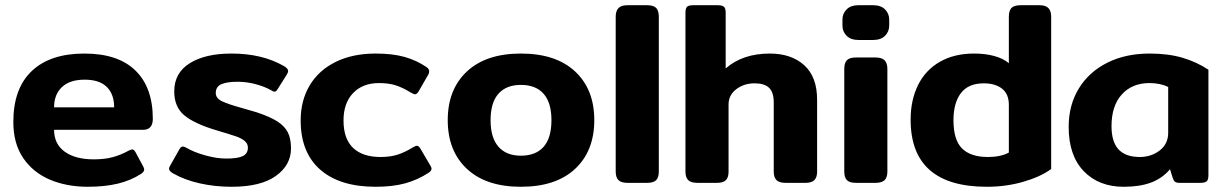

<svg xmlns="http://www.w3.org/2000/svg" viewBox="-20 -700 4697 735"><path d="M31 -233Q31 -361 101.5 -428Q172 -495 303 -495Q432 -495 498.5 -430Q565 -365 565 -245Q565 -203 527 -203H187Q187 -149 227.5 -119.5Q268 -90 339 -90Q381 -90 412 -98.5Q443 -107 472 -123Q482 -128 486 -128Q493 -128 499 -117L528 -63Q532 -56 532 -51Q532 -43 521 -35Q481 -9 431 3Q381 15 316 15Q235 15 170.5 -12.5Q106 -40 68.5 -95.5Q31 -151 31 -233ZM417 -289Q417 -339 389 -367Q361 -395 304 -395Q247 -395 217 -366.5Q187 -338 187 -289Z M643 -36Q627 -45 627 -54Q627 -59 632 -67L667 -129Q673 -139 679 -139Q686 -139 694 -134Q723 -117 766.5 -105Q810 -93 846 -93Q890 -93 909.5 -102.5Q929 -112 929 -135Q929 -150 916.5 -160.5Q904 -171 882 -178.5Q860 -186 806 -202Q723 -227 685 -259Q647 -291 647 -350Q647 -421 706.5 -458Q766 -495 866 -495Q984 -495 1067 -447Q1083 -438 1083 -428Q1083 -422 1077 -413L1043 -359Q1037 -349 1031 -349Q1026 -349 1017 -355Q992 -369 958 -378Q924 -387 890 -387Q848 -387 827 -377.5Q806 -368 806 -344Q806 -324 829.5 -312.5Q853 -301 908 -286L963 -270Q1014 -253 1042 -235Q1070 -217 1082 -193Q1094 -169 1094 -132Q1094 -68 1036 -26.5Q978 15 867 15Q803 15 745 2Q687 -11 643 -36Z M1131 -239Q1131 -315 1165.5 -373Q1200 -431 1265 -463Q1330 -495 1418 -495Q1483 -495 1529 -482Q1575 -469 1613 -443Q1623 -436 1623 -427Q1623 -419 1617 -410L1583 -351Q1576 -339 1569 -339Q1564 -339 1552 -346Q1523 -364 1496 -373Q1469 -382 1431 -382Q1368 -382 1331.5 -343.5Q1295 -305 1295 -239Q1295 -169 1331.5 -134Q1368 -99 1437 -99Q1475 -99 1503.5 -108.5Q1532 -118 1559 -135Q1571 -142 1576 -142Q1583 -142 1590 -130L1627 -67Q1632 -59 1632 -54Q1632 -46 1620 -38Q1578 -11 1530.5 2Q1483 15 1418 15Q1281 15 1206 -50.5Q1131 -116 1131 -239Z M1694 -240Q1694 -358 1767.5 -426.5Q1841 -495 1974 -495Q2108 -495 2181.5 -426.5Q2255 -358 2255 -240Q2255 -122 2181.5 -53.5Q2108 15 1974 15Q1841 15 1767.5 -53.5Q1694 -122 1694 -240ZM2091 -240Q2091 -307 2061 -341Q2031 -375 1974 -375Q1918 -375 1888 -341Q1858 -307 1858 -240Q1858 -173 1888 -138.5Q1918 -104 1974 -104Q2031 -104 2061 -138Q2091 -172 2091 -240Z M2337 -43V-636Q2337 -658 2347.5 -669Q2358 -680 2382 -680H2457Q2482 -680 2492 -669.5Q2502 -659 2502 -636V-43Q2502 -21 2492 -10.5Q2482 0 2457 0H2382Q2358 0 2347.5 -10.5Q2337 -21 2337 -43Z M2604 -43V-651Q2604 -668 2610 -674Q2616 -680 2634 -680H2727Q2745 -680 2751.5 -674Q2758 -668 2758 -651V-438Q2823 -495 2927 -495Q3009 -495 3058.5 -450.5Q3108 -406 3108 -318V-43Q3108 -21 3097.5 -10.5Q3087 0 3063 0H2988Q2963 0 2952.5 -10.5Q2942 -21 2942 -43V-308Q2942 -347 2924 -364Q2906 -381 2869 -381Q2828 -381 2798.5 -358.5Q2769 -336 2769 -300V-43Q2769 -21 2759 -10.5Q2749 0 2724 0H2650Q2625 0 2614.5 -10.5Q2604 -21 2604 -43Z M3205 -602V-625Q3205 -648 3221 -664Q3237 -680 3265 -680H3323Q3352 -680 3368 -664Q3384 -648 3384 -625V-602Q3384 -579 3368 -563Q3352 -547 3323 -547H3265Q3237 -547 3221 -563Q3205 -579 3205 -602ZM3212 -43V-436Q3212 -459 3222 -469.5Q3232 -480 3257 -480H3331Q3356 -480 3366.5 -469Q3377 -458 3377 -436V-43Q3377 -21 3366.5 -10.5Q3356 0 3331 0H3257Q3232 0 3222 -10.5Q3212 -21 3212 -43Z M3466 -242Q3466 -317 3494.5 -374.5Q3523 -432 3578 -463.5Q3633 -495 3709 -495Q3752 -495 3786.5 -485.5Q3821 -476 3842 -458V-636Q3842 -659 3852 -669.5Q3862 -680 3887 -680H3959Q3983 -680 3993.5 -669Q4004 -658 4004 -636V-53Q3963 -23 3897 -4Q3831 15 3758 15Q3466 15 3466 -242ZM3842 -116V-299Q3842 -340 3816 -360.5Q3790 -381 3746 -381Q3687 -381 3658.5 -343.5Q3630 -306 3630 -240Q3630 -164 3663 -131.5Q3696 -99 3762 -99Q3811 -99 3842 -116Z M4071 -214Q4071 -298 4110 -361.5Q4149 -425 4219 -460Q4289 -495 4381 -495Q4452 -495 4506.5 -479Q4561 -463 4606 -433V-29Q4606 -12 4599.5 -6Q4593 0 4574 0H4495Q4484 0 4478.5 -4Q4473 -8 4470 -17L4459 -52Q4429 -17 4386 -1Q4343 15 4282 15Q4186 15 4128.5 -45Q4071 -105 4071 -214ZM4452 -192V-367Q4422 -382 4380 -382Q4314 -382 4274.5 -338.5Q4235 -295 4235 -217Q4235 -157 4262 -128Q4289 -99 4343 -99Q4387 -99 4419.5 -124Q4452 -149 4452 -192Z"/></svg>

Font: Mitr Medium
Style: Regular
Weight: 500
Designer: Thanarat Vachiruckul
Foundry: Cadson Demak
Version: Version 1.003